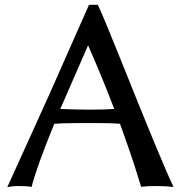

<svg xmlns="http://www.w3.org/2000/svg" viewBox="-20 -778 763 810"><path d="M10.7 11.7 186.5 -376 355.5 -757.8H392.6Q412.1 -718.8 491.2 -521.5Q665 -86.9 709 3.9L711.9 10.7Q679.7 6.8 635.7 6.8Q601.6 6.8 579.1 9.8H575.2L547.9 -78.1Q526.4 -144.5 486.3 -255.9Q453.1 -258.8 393.6 -258.8H305.7Q224.6 -257.8 209 -255.9Q133.8 -71.3 113.3 10.7Q97.7 6.8 58.6 6.8Q30.3 6.8 10.7 11.7ZM234.4 -318.4Q300.8 -315.4 361.3 -315.4Q421.9 -315.4 461.9 -318.4Q415 -442.4 351.6 -586.9Z"/></svg>

Font: GenEi LateMin v2
Style: Medium
Weight: 500
Designer: o_tamon (Modified)
Foundry: o_tamon / Adobe Systems Incorporated / FONT 910 / Philipp H. Poll
Version: Version 2.1;Original Version 1.004